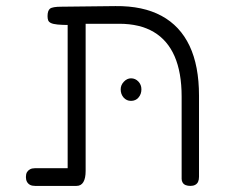

<svg xmlns="http://www.w3.org/2000/svg" viewBox="-20 -600 758 630"><path d="M95 10Q85 10 78.5 6.5Q72 3 68.5 -3.5Q65 -10 65 -19Q65 -29 68.5 -35Q72 -41 78.5 -44.5Q85 -48 94 -48H202V-535L210 -518Q184 -518 169 -519.5Q154 -521 147 -524.5Q140 -528 138 -533.5Q136 -539 136 -547Q136 -565 144 -571.5Q152 -578 182 -578L359 -580Q449 -581 510 -548Q571 -515 602 -449.5Q633 -384 633 -286V-20Q633 -10 630 -3.5Q627 3 620.5 6.5Q614 10 605 10Q596 10 589.5 7.5Q583 5 579.5 -0.5Q576 -6 576 -13V-283Q576 -362 553 -415Q530 -468 484.5 -495Q439 -522 371 -522H261V-39Q261 -15 253.5 -2.5Q246 10 231 10ZM410 -269Q395 -269 385.5 -280Q376 -291 376 -307Q376 -321 386.5 -332Q397 -343 410 -343Q424 -343 434 -332.5Q444 -322 444 -307Q444 -291 434.5 -280Q425 -269 410 -269Z"/></svg>

Font: Fredoka Light
Style: Regular
Weight: 300
Designer: Ben Nathan
Foundry: Milena B. Brandão, Ben Nathan
Version: Version 2.001